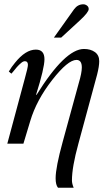

<svg xmlns="http://www.w3.org/2000/svg" viewBox="-20 -669 514 894"><path d="M231 -494 325 -626Q342 -649 368 -649Q377 -649 385 -643Q393 -637 393 -627Q393 -612 353 -575L265 -494ZM148 -228 150 -227Q283 -441 371 -441Q402 -441 422 -426.5Q442 -412 442 -384Q442 -360 432 -321L345 0Q315 109 315 171Q315 186 323 205H250Q239 192 239 161Q239 111 272 -9L347 -283Q361 -330 361 -355Q361 -390 336 -390Q296 -390 223 -296.5Q150 -203 121 -106L89 0H14L96 -305Q110 -355 110 -367Q110 -384 96 -384Q92 -384 87.5 -382Q83 -380 78 -375.5Q73 -371 68.5 -367Q64 -363 58.5 -356.5Q53 -350 49.5 -345.5Q46 -341 40.5 -334.5Q35 -328 33 -326L21 -336Q34 -358 50 -377Q99 -438 147 -438Q187 -438 187 -393Q187 -352 148 -228Z"/></svg>

Font: STIX
Style: Italic
Weight: 400
Italic angle: -16.33°
Designer: MicroPress Inc., with final additions and corrections provided by Coen Hoffman, Elsevier (retired)
Version: Version 1.1.1